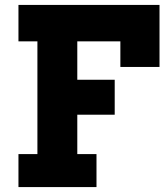

<svg xmlns="http://www.w3.org/2000/svg" viewBox="-20 -760 668 780"><path d="M55 -740H628V-488H469V-592H294V-436H446V-294H294V-134H372V0H55V-134H132V-592H55Z"/></svg>

Font: Arvo
Style: Bold
Weight: 700
Designer: Anton Koovit (Cyrillic Expansion: Cyreal)
Foundry: Anton Koovit, Yassin Baggar
Version: Version 3.000